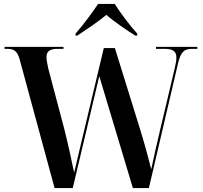

<svg xmlns="http://www.w3.org/2000/svg" viewBox="-20 -951 1025 971"><path d="M362 -781V-771H371C411 -798 476 -840 518 -876C557 -841 626 -795 664 -771H674V-781C638 -820 589 -886 560 -931H476C446 -886 397 -820 362 -781ZM79 -652 256 0H348L482 -566L652 0H733L880 -629C894 -689 911 -704 952 -704H978V-714H769V-704H811C855 -704 872 -692 872 -659C872 -646 869 -628 863 -603L786 -278C771 -215 757 -153 745 -95C732 -147 709 -232 687 -302L561 -708H505L390 -226C377 -170 365 -121 355 -78C339 -155 322 -232 305 -299L224 -605C220 -623 215 -650 215 -662C215 -691 232 -704 271 -704H301V-714H3V-704H15C50 -704 67 -694 79 -652Z"/></svg>

Font: Noto Serif Display SemiCondensed SemiBold
Style: Regular
Weight: 600
Width: 4
Designer: Monotype Design Team
Foundry: Monotype Imaging Inc.
Version: Version 2.009